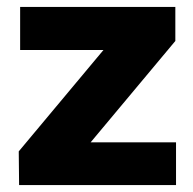

<svg xmlns="http://www.w3.org/2000/svg" viewBox="-20 -533 556 553"><path d="M35 0 34 -97 278 -389H38V-513H485V-415L241 -123H487V0Z"/></svg>

Font: REM Medium SemiBold
Style: Regular
Weight: 600
Version: Version 1.005;gftools[0.9.28]